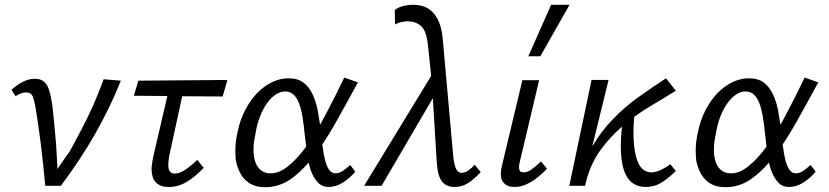

<svg xmlns="http://www.w3.org/2000/svg" viewBox="-20 -776 3461 802"><path d="M169 0Q165 -41 160.5 -86Q156 -131 150.5 -174Q145 -217 139.5 -256Q134 -295 129 -324Q122 -363 115 -376.5Q108 -390 88 -390Q77 -390 66 -385.5Q55 -381 45 -374L28 -401Q51 -422 76 -434.5Q101 -447 125 -447Q145 -447 158 -439Q171 -431 178.5 -416Q186 -401 190.5 -380Q195 -359 199 -333Q203 -294 207 -255Q211 -216 214 -176.5Q217 -137 218 -110.5Q219 -84 220 -70Q268 -141 270 -141Q270 -141 270 -141Q270 -141 269 -139.5Q268 -138 268 -138Q268 -138 268 -138Q269 -138 321.5 -237.5Q374 -337 413 -445L485 -439Q439 -325 377 -216Q315 -107 234 0Z M741 -374 688 -130Q685 -115 684 -104.5Q683 -94 683 -88Q683 -80 684.5 -71.5Q686 -63 692 -57Q698 -51 710 -51Q730 -51 754 -67Q778 -83 804 -108L831 -75Q796 -38 760.5 -16.5Q725 5 686 5Q654 5 638 -8Q622 -21 617.5 -37.5Q613 -54 613 -68Q613 -76 615 -91.5Q617 -107 621 -125L679 -375L539 -376L558 -439L930 -442L910 -373Z M1088 6Q1047 6 1020 -12Q993 -30 979 -62Q965 -94 964 -118Q963 -142 963 -147Q963 -185 973 -227Q983 -276 1004.5 -317Q1026 -358 1054 -387Q1082 -416 1116 -432.5Q1150 -449 1185 -449Q1224 -449 1247.5 -431Q1271 -413 1285 -383.5Q1299 -354 1307 -316Q1312 -286 1317 -255Q1329 -276 1341 -299Q1380 -372 1418 -452L1475 -432Q1428 -345 1383 -265Q1355 -215 1326 -172Q1327 -170 1327 -168Q1331 -134 1337.5 -108Q1344 -82 1354.5 -67Q1365 -52 1382 -52Q1396 -52 1411.5 -62Q1427 -72 1443 -87L1464 -59Q1444 -34 1414 -14.5Q1384 5 1353 5Q1325 5 1307 -14.5Q1289 -34 1278 -65Q1273 -80 1269 -97Q1234 -56 1196 -29Q1146 6 1088 6ZM1186 -84Q1223 -114 1259 -164Q1256 -189 1253 -213Q1249 -254 1243.5 -287.5Q1238 -321 1229 -344.5Q1220 -368 1206 -381Q1192 -394 1171 -394Q1151 -394 1131.5 -381Q1112 -368 1095.5 -345Q1079 -322 1066.5 -290.5Q1054 -259 1048 -222Q1040 -184 1039.5 -167.5Q1039 -151 1039 -149Q1039 -120 1047 -98Q1055 -76 1071 -64Q1087 -52 1111 -52Q1148 -52 1186 -84Z M1501 0 1781 -459 1767 -592Q1761 -646 1740 -666Q1719 -686 1684 -687Q1668 -687 1653.5 -683Q1639 -679 1630 -674L1629 -734Q1640 -744 1661.5 -750Q1683 -756 1707 -756Q1728 -756 1748.5 -749.5Q1769 -743 1785.5 -727Q1802 -711 1813.5 -684Q1825 -657 1829 -617L1874 -115Q1879 -80 1887 -67Q1895 -54 1909 -54Q1922 -54 1937 -64.5Q1952 -75 1963 -88L1988 -57Q1960 -27 1935 -11Q1910 5 1878 5Q1863 5 1850 0Q1837 -5 1827 -17Q1817 -29 1811.5 -50Q1806 -71 1804 -103L1788 -366L1574 0Z M2130 5Q2115 5 2102.5 0.5Q2090 -4 2082 -15Q2074 -26 2073 -36Q2072 -46 2072 -50Q2072 -64 2076 -81L2162 -441H2232L2151 -99Q2148 -87 2148 -78Q2148 -72 2150.5 -64Q2153 -56 2168 -56Q2183 -56 2200 -68Q2217 -80 2240 -102L2265 -71Q2229 -34 2195.5 -14.5Q2162 5 2130 5ZM2187 -541 2282 -756H2359L2237 -541Z M2676 5Q2649 5 2626.5 -8.5Q2604 -22 2590.5 -53.5Q2577 -85 2574 -136Q2573 -150 2573 -165Q2573 -202 2578 -247Q2527 -203 2486 -146Q2442 -84 2424 0H2358L2451 -442H2522L2454 -164Q2491 -228 2540 -278Q2591 -331 2649 -372Q2707 -413 2762 -449L2803 -397Q2757 -368 2699 -334Q2664 -313 2629 -288Q2626 -250 2626 -219Q2626 -204 2627 -190Q2630 -141 2640 -111Q2650 -81 2665.5 -68.5Q2681 -56 2700 -56Q2711 -56 2723 -59.5Q2735 -63 2745.5 -68.5Q2756 -74 2765 -79.5Q2774 -85 2780 -90L2803 -62Q2773 -32 2743.5 -13.5Q2714 5 2676 5Z M3011 6Q2970 6 2943 -12Q2916 -30 2902 -62Q2888 -94 2887 -118Q2886 -142 2886 -147Q2886 -185 2896 -227Q2906 -276 2927.5 -317Q2949 -358 2977 -387Q3005 -416 3039 -432.5Q3073 -449 3108 -449Q3147 -449 3170.5 -431Q3194 -413 3208 -383.5Q3222 -354 3230 -316Q3235 -286 3240 -255Q3252 -276 3264 -299Q3303 -372 3341 -452L3398 -432Q3351 -345 3306 -265Q3278 -215 3249 -172Q3250 -170 3250 -168Q3254 -134 3260.5 -108Q3267 -82 3277.5 -67Q3288 -52 3305 -52Q3319 -52 3334.5 -62Q3350 -72 3366 -87L3387 -59Q3367 -34 3337 -14.5Q3307 5 3276 5Q3248 5 3230 -14.5Q3212 -34 3201 -65Q3196 -80 3192 -97Q3157 -56 3119 -29Q3069 6 3011 6ZM3109 -84Q3146 -114 3182 -164Q3179 -189 3176 -213Q3172 -254 3166.5 -287.5Q3161 -321 3152 -344.5Q3143 -368 3129 -381Q3115 -394 3094 -394Q3074 -394 3054.5 -381Q3035 -368 3018.5 -345Q3002 -322 2989.5 -290.5Q2977 -259 2971 -222Q2963 -184 2962.5 -167.5Q2962 -151 2962 -149Q2962 -120 2970 -98Q2978 -76 2994 -64Q3010 -52 3034 -52Q3071 -52 3109 -84Z"/></svg>

Font: Isabella Sans
Style: Italic
Weight: 400
Italic angle: -12°
Designer: Christian Thalmann (Catharsis Fonts), Cristiano Sobral
Foundry: The Isabella Sans Project Authors
Version: Version 2.026; ttfautohint (v1.8.4.7-5d5b-dirty)